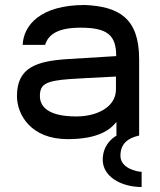

<svg xmlns="http://www.w3.org/2000/svg" viewBox="-20 -544 643 770"><path d="M251 14C381 14 425 -28 447 -55V0C428 11 392 40 392 97C392 163 464 206 548 206V145C530 145 463 131 463 81C463 31 494 10 536 0H538V-307C538 -472 456 -518 320 -524C140 -524 74 -441 71 -364H161C174 -408 216 -433 303 -433C412 -433 446 -402 446 -319L251 -307C129 -299 48 -275 48 -159C48 -83 105 14 251 14ZM140 -159C140 -207 165 -220 261 -227C279 -228 376 -234 445 -237V-185C445 -116 371 -77 286 -77C154 -77 140 -131 140 -159Z"/></svg>

Font: Hibana 45 SubMedium
Style: Regular
Weight: 500
Width: 6
Designer: pygmalion
Foundry: ybstudio
Version: Version 2021.007;FEAKit 1.0